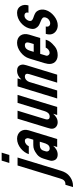

<svg xmlns="http://www.w3.org/2000/svg" viewBox="685 -1392 897 2307"><g transform="rotate(-90 1133.5 -238.5)"><path d="M209.9 103.5C219.7 87.8 228 69 234.7 47L394.6 -476H298.6L141.2 39C131.2 71.7 115.6 99 75.8 99H66.8L39 190H56C126.5 190 182.7 147.1 209.9 103.5ZM328.9 -575H424.9L453 -667H357Z M535.3 -48 520.7 0H616.7L720.9 -341C745.7 -422.2 693.9 -482 620 -482C534.1 -482 455.9 -409.5 434.9 -341H529.9C540.3 -364.3 564.2 -388 595.3 -388C607.9 -388 616.5 -383.3 621 -374C630.1 -355 626.9 -347.5 620.9 -328L608.4 -287H544.4C524.4 -287 506.3 -283.8 490 -277.5C473.7 -271.2 454.1 -259.3 431.1 -242C408.2 -224.7 391.3 -198.3 380.5 -163L364 -109C358.3 -90.3 351.2 -70.7 356.9 -50C364.2 -12.7 388.8 6 430.8 6C476.2 6 511 -21.2 535.3 -48ZM548.5 -209H584.5L570.5 -163C560.2 -129.4 546.5 -90 503.2 -90C476.6 -90 460.9 -111.9 469.4 -140L476.8 -164C486.2 -194.9 510.4 -209 548.5 -209Z M920.2 -48 905.5 0H1001.5L1147 -476H1051L952.6 -154C943.4 -124 926.4 -90 887 -90C869.7 -90 859.1 -95 855.1 -105C847.5 -124.4 853.7 -137.9 858.6 -154L957 -476H861L751.6 -118C746.5 -101.3 743.1 -88.7 741.5 -80C731.8 -29.1 770 6 816.7 6C864.1 6 893.4 -20.1 920.2 -48Z M1508.2 -433C1498.9 -465.7 1474.9 -482 1436.2 -482C1398.2 -482 1363.2 -464.7 1331.3 -430L1345.4 -476H1249.4L1103.8 0H1199.8L1302.2 -335C1309.7 -359.5 1334.9 -388 1365.5 -388C1396.8 -388 1407.1 -370.3 1396.2 -335L1293.8 0H1389.8L1503 -370C1508.4 -387.8 1515.2 -413.8 1508.2 -433Z M1650.6 -91C1631 -91 1611.9 -111.7 1618.4 -133L1640.1 -204H1830.1L1870.5 -336C1896.4 -420.6 1850.7 -482 1773.1 -482C1733.8 -482 1695.5 -467.5 1658.3 -438.5C1621.1 -409.5 1596.5 -375.3 1584.5 -336L1529.2 -155C1524.9 -141 1521.7 -126.8 1519.7 -112.5C1509.4 -41 1555.3 6 1622.9 6C1665.6 6 1700.3 -5.2 1727.2 -27.5C1754 -49.8 1772.8 -68.3 1783.6 -83C1794.5 -97.7 1802.1 -112.3 1806.6 -127L1810 -138H1715C1704.3 -114.3 1682.5 -91 1650.6 -91ZM1743.4 -388C1777.4 -388 1782.7 -362.8 1772.4 -329L1758 -282H1664L1678.4 -329C1688.5 -362.2 1707.7 -388 1743.4 -388Z M2005.9 -84C1978 -84 1959.8 -106.5 1969.1 -137H1880.1C1871.7 -109.7 1870.7 -85.2 1877.1 -63.5C1888.9 -23.5 1931.2 7 1981.1 7C2019.7 7 2057.3 -7.5 2093.9 -36.5C2130.4 -65.5 2154.6 -99.3 2166.4 -138C2176.8 -172.1 2173.4 -205.7 2159.3 -231C2144.7 -257.3 2130.3 -264.3 2099.9 -277L2071.9 -287C2047.5 -295.8 2027.4 -308 2037.8 -342C2045.1 -366.1 2069.6 -393 2099.4 -393C2126.8 -393 2142.8 -374.7 2133.7 -345H2221.7C2232.5 -380.3 2229.5 -412 2212.7 -440C2195.9 -468 2169.2 -482 2132.6 -482C2045.1 -482 1968.8 -410.8 1947.5 -341C1936.9 -306.3 1936.4 -279.8 1946.1 -261.5C1965.4 -225.1 1982.8 -217.7 2021 -202L2037.8 -195C2055.1 -188.3 2067 -180.8 2073.4 -172.5C2079.9 -164.2 2080.5 -151.3 2075.2 -134C2067.2 -108 2038.3 -84 2005.9 -84Z"/></g></svg>

Font: Din Kursivschrift
Style: Eng
Weight: 400
Version: Version 1.089